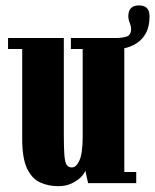

<svg xmlns="http://www.w3.org/2000/svg" viewBox="-20 -660 559 692"><path d="M190 11Q154 11 124.5 -2.5Q95 -16 77.5 -52.8Q60 -89.5 60 -160V-483.5H9V-523H210V-177.5Q210 -128 212 -101.8Q214 -75.5 220.2 -66Q226.5 -56.5 239 -56.5Q255 -56.5 266.5 -82.2Q278 -108 278 -169V-483.5H235.5V-523H398Q418.5 -523 435.5 -528Q452.5 -533 452.5 -555.5Q452.5 -565 447.5 -577.8Q442.5 -590.5 442.5 -601.5Q442.5 -640.5 481 -640.5Q519 -640.5 519 -601.5Q519 -564 505.5 -540Q492 -516 471 -503.2Q450 -490.5 428 -486V-40H471V0H297.5L287.5 -45.5Q285 -35.5 272.2 -22.2Q259.5 -9 238.5 1Q217.5 11 190 11Z"/></svg>

Font: Imbue 10pt Black
Style: Regular
Weight: 900
Designer: Tyler Finck
Foundry: Etcetera Type Company
Version: Version 1.102; ttfautohint (v1.8.3)